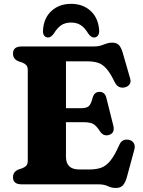

<svg xmlns="http://www.w3.org/2000/svg" viewBox="-20 -936 724 975"><path d="M46 -664Q46 -700 89.5 -700H456.5Q478.5 -700 493.2 -705Q508 -710 520.8 -714.8Q533.5 -719.5 549 -719.5Q572.5 -719.5 584.2 -706.8Q596 -694 604 -665.5L641 -537Q646 -520 638.2 -508.2Q630.5 -496.5 614.5 -492.5Q599 -488.5 585.2 -494.5Q571.5 -500.5 562.5 -519Q540.5 -564.5 520.5 -587.2Q500.5 -610 477.5 -617.2Q454.5 -624.5 424 -624.5H315V-386.5H391Q421 -386.5 432 -398Q443 -409.5 450.5 -439.5Q458.5 -469 484.5 -469.5Q512.5 -470 520 -439.5L555.5 -298Q564.5 -261 534.5 -251Q506.5 -242 488.5 -268Q470 -297 454 -306.2Q438 -315.5 402.5 -315.5H315V-140.5Q315 -75.5 381.5 -75.5H436Q470 -75.5 495 -84.8Q520 -94 541.2 -120.8Q562.5 -147.5 585.5 -199.5Q599.5 -232.5 634 -226Q651.5 -222.5 659.5 -209Q667.5 -195.5 662 -175.5L624 -35.5Q616 -8 604 5.2Q592 18.5 568 18.5Q546 18.5 527.5 9.2Q509 0 477 0H89.5Q46 0 46 -36Q46 -63.5 73 -75L94 -82Q106.5 -87 113.8 -95.2Q121 -103.5 121 -119.5V-580.5Q121 -596.5 113.8 -604.8Q106.5 -613 94 -618L73 -625Q46 -636.5 46 -664ZM341 -821.5Q311 -821.5 290.8 -807.8Q270.5 -794 254 -766.5Q239 -745.5 224.5 -745.5Q211 -745.5 203.8 -756.2Q196.5 -767 198.5 -784.5Q203 -846 242.2 -881.2Q281.5 -916.5 341 -916.5Q400.5 -916.5 439.5 -881.2Q478.5 -846 483.5 -784.5Q485 -767 477.8 -756.2Q470.5 -745.5 457 -745.5Q442 -745.5 427.5 -766.5Q411 -794.5 390.5 -808Q370 -821.5 341 -821.5Z"/></svg>

Font: Fraunces 9pt Soft
Style: Bold
Weight: 700
Version: Version 1.000;[b76b70a41]